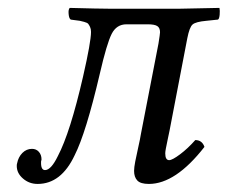

<svg xmlns="http://www.w3.org/2000/svg" viewBox="-20 -451 571 481"><path d="M333 -115.2 377 -341.8Q380.9 -366.2 380.9 -370.1Q380.9 -381.3 374 -385.7Q367.2 -390.1 350.1 -390.1H296.9Q272 -390.1 259.8 -366.2Q247.6 -342.3 230 -266.1Q195.3 -117.7 167 -62Q133.3 9.8 74.2 9.8Q53.2 9.8 37.6 -3.7Q22 -17.1 22 -35.2Q22 -40 22.9 -42Q25.9 -57.6 36.1 -67.9Q46.4 -78.1 60.1 -78.1Q70.8 -78.1 77.4 -70.6Q84 -63 84 -51.8Q84 -48.8 83 -47.9Q81.5 -24.9 92.8 -24.9Q107.9 -24.9 125 -60.1Q155.8 -118.7 188 -258.8Q208 -346.2 208 -371.1Q208 -378.4 205.6 -383.5Q203.1 -388.7 200.9 -391.4Q198.7 -394 190.9 -396.2Q183.1 -398.4 179.9 -398.9Q176.8 -399.4 164.6 -400.9Q159.7 -401.4 157.2 -401.9Q152.8 -404.8 151.9 -416.3Q150.9 -427.7 154.8 -431.2Q229 -429.2 251 -429.2H432.1L529.8 -431.2Q531.2 -424.8 530.3 -414.1Q529.3 -403.3 525.9 -401.9L497.1 -398.9Q470.2 -396.5 462.4 -389.6Q454.6 -382.8 449.2 -355L404.8 -124L399.9 -100.6Q397 -86.9 395.5 -78.9Q394 -70.8 394 -66.9Q394 -49.8 403.8 -49.8Q411.6 -49.8 431.2 -64.5Q450.7 -79.1 469.2 -100.1Q486.3 -100.1 492.2 -83Q419.9 9.8 353 9.8Q332 9.8 324 1.2Q315.9 -7.3 315.9 -22.9Q315.9 -31.2 318.8 -46.4Q321.8 -61.5 326.4 -82.3Q331.1 -103 333 -115.2Z"/></svg>

Font: Linux Libertine G
Style: Italic
Weight: 400
Italic angle: -12°
Designer: Philipp H. Poll
Foundry: Philipp H. Poll
Version: Version 5.1.3